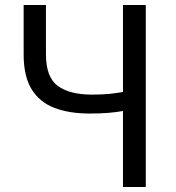

<svg xmlns="http://www.w3.org/2000/svg" viewBox="-20 -753 708 773"><path d="M475.1 0V-306.2Q448.7 -301.3 416.5 -298.6Q384.3 -295.9 340.8 -295.9Q258.3 -295.9 198.7 -318.8Q139.2 -341.8 107.2 -393.8Q75.2 -445.8 75.2 -534.2V-732.9H165V-534.2Q165 -441.9 212.9 -407Q260.7 -372.1 350.1 -372.1Q390.6 -372.1 421.6 -375.2Q452.6 -378.4 475.1 -382.8V-732.9H566.9V0Z"/></svg>

Font: Source Han Sans CN
Style: Regular
Weight: 400
Designer: Ryoko NISHIZUKA  (kana, bopomofo & ideographs); Paul D. Hunt (Latin, Greek & Cyrillic); Sandoll Communications , Soo-you
Foundry: Adobe
Version: Version 2.004;hotconv 1.0.118;makeotfexe 2.5.65603